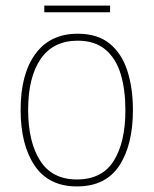

<svg xmlns="http://www.w3.org/2000/svg" viewBox="-20 -659 552 689"><path d="M457 -264Q457 -139 408 -64.5Q359 10 256 10Q155 10 104.5 -64.5Q54 -139 54 -265Q54 -393 107 -465.5Q160 -538 259 -538Q330 -538 373.5 -502.5Q417 -467 437 -405Q457 -343 457 -264ZM81 -265Q81 -150 124 -82.5Q167 -15 256 -15Q346 -15 388 -81.5Q430 -148 430 -264Q430 -336 413.5 -392Q397 -448 359 -480.5Q321 -513 259 -513Q171 -513 126 -447.5Q81 -382 81 -265ZM375 -639V-615H139V-639Z"/></svg>

Font: Noto Sans Myanmar SemiCondensed Thin
Style: Regular
Weight: 100
Width: 4
Designer: Monotype Design Team
Foundry: Monotype Imaging Inc.
Version: Version 2.107; ttfautohint (v1.8.4.7-5d5b)